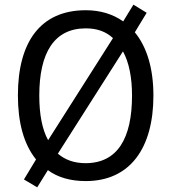

<svg xmlns="http://www.w3.org/2000/svg" viewBox="-20 -769 736 826"><path d="M640 -358C640 -474 612 -567 560 -630L611 -714L554 -749L510 -677C466 -708 412 -725 349 -725C153 -725 57 -587 57 -359C57 -242 82 -149 135 -83L83 3L140 37L186 -37C228 -6 283 10 349 10C539 10 640 -131 640 -358ZM149 -358C149 -542 213 -647 349 -647C398 -647 436 -633 466 -605L187 -166C161 -213 149 -278 149 -358ZM548 -358C548 -173 485 -67 348 -67C300 -67 260 -81 229 -108L509 -548C535 -501 548 -436 548 -358Z"/></svg>

Font: Noto Sans Myanmar UI SemiCondensed
Style: Regular
Weight: 400
Width: 4
Designer: Monotype Design Team
Foundry: Monotype Imaging Inc.
Version: Version 2.103